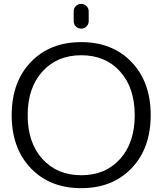

<svg xmlns="http://www.w3.org/2000/svg" viewBox="-20 -979 834 986"><path d="M358.4 -871.1V-919.9Q358.4 -936.5 369.6 -947.8Q380.9 -959 397 -959Q413.1 -959 424.3 -947.8Q435.5 -936.5 435.5 -919.9V-871.1Q435.5 -854.5 424.3 -843.3Q413.1 -832 397 -832Q380.9 -832 369.6 -843.3Q358.4 -854.5 358.4 -871.1ZM138.2 -115.2Q40 -217.8 40 -387.7Q40 -557.6 138.2 -660.2Q236.3 -762.7 397 -762.7Q557.6 -762.7 655.8 -660.2Q753.9 -557.6 753.9 -387.7Q753.9 -217.8 655.8 -115.2Q557.6 -12.7 397 -12.7Q236.3 -12.7 138.2 -115.2ZM197.8 -162.6Q273.4 -79.1 397.5 -79.1Q521.5 -79.1 596.7 -162.6Q671.9 -246.1 671.9 -387.2Q671.9 -528.3 596.7 -611.8Q521.5 -695.3 397.5 -695.3Q273.4 -695.3 197.8 -611.8Q122.1 -528.3 122.1 -387.2Q122.1 -246.1 197.8 -162.6Z"/></svg>

Font: Gen Jyuu Gothic Normal
Style: Regular
Weight: 300
Designer: [Source Han Sans]
Ryoko NISHIZUKA  (kana & ideographs); Paul D. Hunt (Latin, Greek & Cyrillic); Wenlong ZHANG  (bopomofo
Version: Version 1.002.20150607